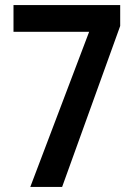

<svg xmlns="http://www.w3.org/2000/svg" viewBox="-20 -734 529 754"><path d="M99 0 330 -609H33V-714H452V-632L224 0Z"/></svg>

Font: Noto Sans Condensed SemiBold
Style: Regular
Weight: 600
Width: 3
Designer: Monotype Design Team
Foundry: Monotype Imaging Inc.
Version: Version 2.013; ttfautohint (v1.8.4.7-5d5b)